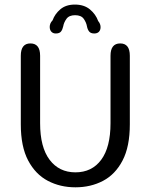

<svg xmlns="http://www.w3.org/2000/svg" viewBox="-20 -809 659 840"><path d="M310 10.5Q243.5 10.5 189.5 -17.8Q135.5 -46 103.2 -106.8Q71 -167.5 71 -265V-565Q71 -619 113 -619Q155.5 -619 155.5 -565V-270Q155.5 -165 197 -110Q238.5 -55 310 -55Q382 -55 422.8 -110Q463.5 -165 463.5 -270V-565Q463.5 -619 506 -619Q548 -619 548 -565V-265Q548 -167.5 516.2 -106.8Q484.5 -46 430.8 -17.8Q377 10.5 310 10.5ZM392.5 -662.5Q377 -662.5 370 -671.2Q363 -680 360.5 -693.5Q357.5 -711 346.2 -726.8Q335 -742.5 308.5 -742.5Q282.5 -742.5 271 -726.8Q259.5 -711 256.5 -693.5Q253.5 -679.5 246.8 -671Q240 -662.5 224 -662.5Q212 -662.5 204.8 -670.2Q197.5 -678 197.5 -691.5Q197.5 -698 200.2 -705.5Q203 -713 210 -720Q220 -748 244.2 -768.5Q268.5 -789 307.5 -789Q348 -789 373.5 -767.8Q399 -746.5 409.5 -717Q415 -710.5 417.5 -703.8Q420 -697 420 -690.5Q420 -677.5 412.8 -670Q405.5 -662.5 392.5 -662.5Z"/></svg>

Font: Sono ExtraLight Monospace
Style: Regular
Weight: 400
Version: Version 2.112